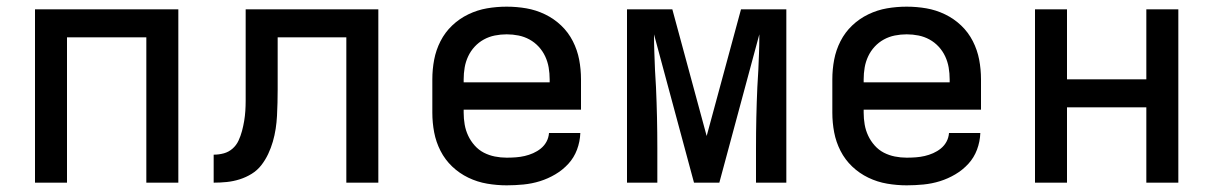

<svg xmlns="http://www.w3.org/2000/svg" viewBox="-20 -548 3640 576"><path d="M85 0V-520H515V0H419V-436H181V0Z M1019 0V-436H813V-280Q813 -260 812.5 -240Q812 -220 811 -200.5Q810 -181 807 -161.5Q804 -142 798.5 -123Q793 -104 784.5 -86Q776 -68 764 -52.5Q752 -37 735 -26.5Q718 -16 699 -10Q680 -4 660.5 -2Q641 0 621 0V-84Q637 -84 651.5 -88Q666 -92 677.5 -102Q689 -112 695.5 -126Q702 -140 706 -155Q710 -170 712.5 -185Q715 -200 716 -215Q717 -230 717 -245.5Q717 -261 717 -276V-520H1115V0Z M1500 8Q1471 8 1441.5 3Q1412 -2 1385 -15Q1358 -28 1336.5 -48.5Q1315 -69 1301.5 -95.5Q1288 -122 1282.5 -151Q1277 -180 1277 -210V-310Q1277 -340 1282.5 -369Q1288 -398 1301.5 -424.5Q1315 -451 1336.5 -471.5Q1358 -492 1385 -505Q1412 -518 1441 -523Q1470 -528 1500 -528Q1530 -528 1559 -523Q1588 -518 1615 -505Q1642 -492 1663.5 -471.5Q1685 -451 1698.5 -424.5Q1712 -398 1717.5 -369Q1723 -340 1723 -310V-219H1371V-210Q1371 -192 1374 -174.5Q1377 -157 1384.5 -141Q1392 -125 1404 -111.5Q1416 -98 1431.5 -90Q1447 -82 1464.5 -78.5Q1482 -75 1500 -75Q1514 -75 1527.5 -76Q1541 -77 1554 -80Q1567 -83 1579.5 -88.5Q1592 -94 1602.5 -102.5Q1613 -111 1619.5 -123Q1626 -135 1627 -149H1721Q1720 -123 1711 -99Q1702 -75 1685 -56.5Q1668 -38 1646 -25Q1624 -12 1600 -4.5Q1576 3 1550.5 5.5Q1525 8 1500 8ZM1629 -301V-310Q1629 -328 1626 -345.5Q1623 -363 1615.5 -379Q1608 -395 1596 -408Q1584 -421 1568.5 -429.5Q1553 -438 1535.5 -441.5Q1518 -445 1500 -445Q1482 -445 1464.5 -441.5Q1447 -438 1431.5 -429.5Q1416 -421 1404 -408Q1392 -395 1384.5 -379Q1377 -363 1374 -345.5Q1371 -328 1371 -310V-301Z M1861 0V-520H1997L2100 -140L2203 -520H2339V0H2248V-104Q2248 -150 2249 -195.5Q2250 -241 2252 -286L2255 -338Q2256 -363 2257 -388Q2258 -413 2258 -437V-445L2138 0H2062L1942 -445Q1942 -418 1943 -391.5Q1944 -365 1945 -338L1948 -286Q1950 -241 1951 -195.5Q1952 -150 1952 -104V0Z M2700 8Q2671 8 2641.5 3Q2612 -2 2585 -15Q2558 -28 2536.5 -48.5Q2515 -69 2501.5 -95.5Q2488 -122 2482.5 -151Q2477 -180 2477 -210V-310Q2477 -340 2482.5 -369Q2488 -398 2501.5 -424.5Q2515 -451 2536.5 -471.5Q2558 -492 2585 -505Q2612 -518 2641 -523Q2670 -528 2700 -528Q2730 -528 2759 -523Q2788 -518 2815 -505Q2842 -492 2863.5 -471.5Q2885 -451 2898.5 -424.5Q2912 -398 2917.5 -369Q2923 -340 2923 -310V-219H2571V-210Q2571 -192 2574 -174.5Q2577 -157 2584.5 -141Q2592 -125 2604 -111.5Q2616 -98 2631.5 -90Q2647 -82 2664.5 -78.5Q2682 -75 2700 -75Q2714 -75 2727.5 -76Q2741 -77 2754 -80Q2767 -83 2779.5 -88.5Q2792 -94 2802.5 -102.5Q2813 -111 2819.5 -123Q2826 -135 2827 -149H2921Q2920 -123 2911 -99Q2902 -75 2885 -56.5Q2868 -38 2846 -25Q2824 -12 2800 -4.5Q2776 3 2750.5 5.5Q2725 8 2700 8ZM2829 -301V-310Q2829 -328 2826 -345.5Q2823 -363 2815.5 -379Q2808 -395 2796 -408Q2784 -421 2768.5 -429.5Q2753 -438 2735.5 -441.5Q2718 -445 2700 -445Q2682 -445 2664.5 -441.5Q2647 -438 2631.5 -429.5Q2616 -421 2604 -408Q2592 -395 2584.5 -379Q2577 -363 2574 -345.5Q2571 -328 2571 -310V-301Z M3085 0V-520H3181V-310H3419V-520H3515V0H3419V-226H3181V0Z"/></svg>

Font: Iosevka Medium Extended
Style: Regular
Weight: 500
Width: 7
Monospace: yes
Designer: Belleve Invis
Foundry: Belleve Invis
Version: Version 32.5.0; ttfautohint (v1.8.4)